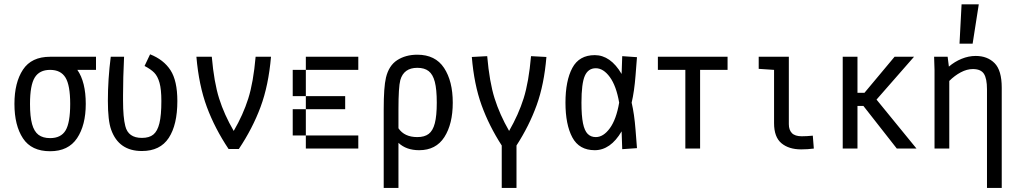

<svg xmlns="http://www.w3.org/2000/svg" viewBox="-20 -708 4852 915"><path d="M218.8 12.7Q129.9 12.7 89.4 -48.8Q48.8 -110.4 48.8 -212.9Q48.8 -314.5 89.4 -376Q129.9 -437.5 218.8 -437.5H437.5V-375H348.6Q388.7 -317.4 388.7 -212.9Q388.7 -111.3 347.2 -49.3Q305.7 12.7 218.8 12.7ZM218.8 -49.8Q270.5 -49.8 292.5 -86.4Q314.5 -123 314.5 -212.9Q314.5 -301.8 292 -338.4Q269.5 -375 218.8 -375Q168 -375 145.5 -338.4Q123 -301.8 123 -212.9Q123 -152.3 132.8 -116.7Q142.6 -81.1 163.6 -65.4Q184.6 -49.8 218.8 -49.8Z M571.3 -437.5Q566.4 -335.9 566.4 -254.9V-229.5Q566.4 -148.4 577.1 -107.4Q590.8 -50.8 656.2 -50.8Q691.4 -50.8 710.9 -66.9Q730.5 -83 739.7 -120.6Q749 -158.2 749 -226.6Q749 -282.2 740.2 -313.5Q731.4 -344.7 715.3 -361.3Q699.2 -377.9 668.9 -393.6L695.3 -449.2Q759.8 -423.8 792.5 -373.5Q825.2 -323.2 825.2 -226.6Q825.2 -113.3 784.2 -50.8Q743.2 11.7 656.2 11.7Q545.9 11.7 509.8 -89.8Q494.1 -132.8 494.1 -227.5Q494.1 -331.1 507.8 -437.5Z M1069.3 2Q1003.9 -95.7 965.8 -198.2Q927.7 -300.8 916 -437.5H989.3Q1000 -315.4 1024.4 -238.3Q1048.8 -161.1 1093.8 -84Q1138.7 -161.1 1163.1 -238.3Q1187.5 -315.4 1198.2 -437.5H1271.5Q1259.8 -300.8 1221.7 -198.2Q1183.6 -95.7 1118.2 2Z M1625 -62.5V0H1562.5V-62.5ZM1562.5 -62.5V0H1500V-62.5ZM1500 -62.5V0H1437.5V-62.5ZM1437.5 -125V-62.5H1375V-125ZM1437.5 -187.5V-125H1375V-187.5ZM1437.5 -312.5V-250H1375V-312.5ZM1437.5 -375V-312.5H1375V-375ZM1500 -437.5V-375H1437.5V-437.5ZM1562.5 -437.5V-375H1500V-437.5ZM1625 -437.5V-375H1562.5V-437.5ZM1500 -250V-187.5H1437.5V-250ZM1562.5 -250V-187.5H1500V-250ZM1625 -250V-187.5H1562.5V-250ZM1687.5 -437.5V-375H1625V-437.5ZM1687.5 -62.5V0H1625V-62.5Z M1808.6 -187.5Q1808.6 -293 1819.3 -337.9Q1833 -395.5 1873 -421.4Q1913.1 -447.3 1968.8 -447.3Q2054.7 -447.3 2096.2 -384.3Q2137.7 -321.3 2137.7 -218.8Q2137.7 -117.2 2097.7 -54.7Q2057.6 7.8 1977.5 7.8Q1916 7.8 1878.9 -27.3V187.5H1808.6ZM1968.8 -54.7Q2002.9 -54.7 2022.9 -69.8Q2043 -85 2052.2 -120.6Q2061.5 -156.2 2061.5 -218.8Q2061.5 -282.2 2052.2 -317.9Q2043 -353.5 2022.9 -369.1Q2002.9 -384.8 1968.8 -384.8Q1904.3 -384.8 1887.7 -326.2Q1878.9 -293 1878.9 -187.5V-96.7Q1907.2 -54.7 1968.8 -54.7Z M2371.1 -14.6Q2310.5 -108.4 2274.9 -207Q2239.3 -305.7 2228.5 -436.5L2301.8 -440.4Q2312.5 -317.4 2336.9 -239.7Q2361.3 -162.1 2406.2 -84Q2451.2 -162.1 2475.6 -239.7Q2500 -317.4 2510.7 -440.4L2584 -436.5Q2573.2 -305.7 2537.6 -207Q2502 -108.4 2441.4 -14.6V187.5H2371.1Z M2814.5 7.8Q2740.2 7.8 2707.5 -53.2Q2674.8 -114.3 2674.8 -218.8Q2674.8 -323.2 2707.5 -384.3Q2740.2 -445.3 2814.5 -445.3Q2851.6 -445.3 2883.8 -422.9Q2916 -400.4 2942.4 -355.5L2945.3 -440.4L3015.6 -435.5L3008.8 -348.6Q3002.9 -272.5 2990.2 -218.8Q3002.9 -165 3008.8 -88.9L3015.6 -2L2945.3 2.9L2942.4 -82Q2916 -37.1 2883.8 -14.6Q2851.6 7.8 2814.5 7.8ZM2819.3 -54.7Q2855.5 -54.7 2886.2 -96.7Q2917 -138.7 2930.7 -218.8Q2917 -298.8 2886.2 -340.8Q2855.5 -382.8 2819.3 -382.8Q2783.2 -382.8 2767.1 -346.7Q2751 -310.5 2751 -218.8Q2751 -156.2 2758.3 -120.6Q2765.6 -85 2780.8 -69.8Q2795.9 -54.7 2819.3 -54.7Z M3316.4 -375V0H3246.1V-375H3115.2V-437.5H3447.3V-375Z M3739.3 -437.5V-116.2Q3739.3 -88.9 3753.9 -73.7Q3768.6 -58.6 3800.8 -58.6Q3824.2 -58.6 3853.5 -61.5L3858.4 0Q3828.1 3.9 3797.9 3.9Q3739.3 3.9 3704.1 -25.4Q3668.9 -54.7 3668.9 -121.1V-375L3595.7 -379.9V-437.5Z M3996.1 -437.5H4066.4V-265.6H4099.6L4243.2 -437.5H4335.9L4157.2 -233.4L4347.7 0H4253.9L4094.7 -203.1H4066.4V0H3996.1Z M4683.6 -282.2Q4683.6 -334 4668.9 -356.4Q4654.3 -378.9 4616.2 -378.9Q4587.9 -378.9 4558.6 -363.3Q4529.3 -347.7 4503.9 -322.3V0H4433.6V-374L4431.6 -437.5H4496.1L4502 -390.6Q4529.3 -414.1 4562.5 -427.7Q4595.7 -441.4 4629.9 -441.4Q4685.5 -441.4 4719.7 -407.2Q4753.9 -373 4753.9 -290V187.5H4683.6ZM4644.5 -687.5 4615.2 -500H4552.7L4562.5 -687.5Z"/></svg>

Font: Sudo Variable
Style: Regular
Weight: 400
Monospace: yes
Designer: Jens Kutilek
Foundry: Jens Kutilek
Version: Version 0.040